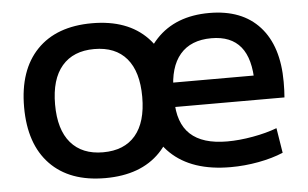

<svg xmlns="http://www.w3.org/2000/svg" viewBox="-43 -593 1069 667"><g transform="rotate(-5 491.0 -260.0)"><path d="M736 10Q601 10 528 -60Q455 -130 455 -260Q455 -386 522.5 -458Q590 -530 708 -530Q822 -530 883.5 -462Q945 -394 945 -269Q945 -256 944.5 -240Q944 -224 943 -215H515V-300H861L844 -274Q844 -359 810 -400.5Q776 -442 708 -442Q636 -442 598.5 -398Q561 -354 561 -270V-240Q561 -159 603.5 -119.5Q646 -80 732 -80Q774 -80 821.5 -88.5Q869 -97 906 -111L920 -24Q882 -8 833.5 1Q785 10 736 10ZM299 10Q175 10 107 -60.5Q39 -131 39 -260Q39 -389 107 -459.5Q175 -530 299 -530Q423 -530 491 -459.5Q559 -389 559 -260Q559 -131 491 -60.5Q423 10 299 10ZM299 -80Q373 -80 412 -126Q451 -172 451 -260Q451 -348 412 -394Q373 -440 299 -440Q226 -440 186.5 -394Q147 -348 147 -260Q147 -172 186.5 -126Q226 -80 299 -80Z"/></g></svg>

Font: M PLUS 1 Medium
Style: Regular
Weight: 500
Designer: Coji Morishita
Foundry: UNDERFOREST DESIGN
Version: Version 1.001